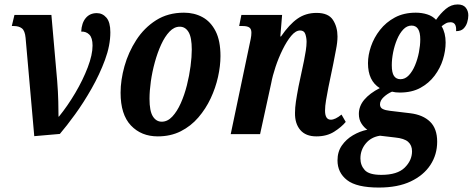

<svg xmlns="http://www.w3.org/2000/svg" viewBox="-20 -603 2125 863"><path d="M95 -433Q92 -465 78.5 -475.5Q65 -486 42 -486H33L45 -536H211L237 -240Q241 -190 242 -147Q243 -104 243 -79H245Q284 -127 318.5 -185.5Q353 -244 374.5 -300.5Q396 -357 396 -398Q396 -433 381.5 -447.5Q367 -462 345 -461Q347 -500 365.5 -522Q384 -544 415 -544Q441 -544 458.5 -523.5Q476 -503 476 -458Q476 -399 452 -334Q428 -269 392 -205.5Q356 -142 317.5 -89Q279 -36 249 -1L134 9Z M689 10Q615 10 568.5 -39Q522 -88 522 -186Q522 -243 539.5 -305.5Q557 -368 592.5 -423Q628 -478 681.5 -512Q735 -546 807 -546Q853 -546 890 -526Q927 -506 949 -463Q971 -420 971 -351Q971 -307 960 -257.5Q949 -208 927 -161Q905 -114 871.5 -75Q838 -36 792.5 -13Q747 10 689 10ZM707 -56Q733 -56 754.5 -79Q776 -102 792.5 -139Q809 -176 820 -219.5Q831 -263 836.5 -305.5Q842 -348 842 -380Q842 -435 827.5 -459Q813 -483 788 -483Q763 -483 742 -461Q721 -439 704.5 -403Q688 -367 676 -323.5Q664 -280 658 -237Q652 -194 652 -159Q652 -104 667 -80Q682 -56 707 -56Z M1402 10Q1354 10 1329.5 -19Q1305 -48 1306 -96Q1306 -119 1310 -146Q1314 -173 1322 -215L1339 -295Q1342 -309 1346.5 -330.5Q1351 -352 1354.5 -375Q1358 -398 1358 -415Q1358 -433 1352.5 -449.5Q1347 -466 1329 -466Q1309 -466 1289 -442Q1269 -418 1250.5 -380.5Q1232 -343 1218.5 -302.5Q1205 -262 1199 -229L1149 0H1017L1101 -400Q1104 -414 1107 -428.5Q1110 -443 1110 -456Q1110 -473 1100.5 -479.5Q1091 -486 1071 -486H1055L1065 -536H1248L1240 -439H1243Q1280 -493 1317 -519Q1354 -545 1403 -545Q1456 -545 1476.5 -513.5Q1497 -482 1497 -439Q1497 -413 1490 -378.5Q1483 -344 1478 -316L1456 -210Q1450 -179 1445.5 -152.5Q1441 -126 1441 -106Q1441 -65 1467 -65Q1487 -65 1515 -88L1534 -55Q1515 -32 1482 -11Q1449 10 1402 10Z M1683 240Q1583 240 1540 206.5Q1497 173 1497 118Q1497 79 1516.5 51Q1536 23 1566.5 5Q1597 -13 1631 -20Q1616 -30 1604.5 -48Q1593 -66 1593 -91Q1593 -126 1617.5 -155Q1642 -184 1687 -207Q1634 -240 1634 -319Q1634 -355 1647.5 -394.5Q1661 -434 1688 -468.5Q1715 -503 1755 -524.5Q1795 -546 1849 -546Q1876 -546 1900 -538.5Q1924 -531 1940 -514Q1960 -543 1984 -563Q2008 -583 2037 -583Q2062 -583 2073.5 -568.5Q2085 -554 2085 -534Q2085 -519 2080 -502.5Q2075 -486 2063.5 -474.5Q2052 -463 2030 -463Q2033 -503 2005 -503Q1993 -503 1984 -498Q1975 -493 1965 -485Q1983 -455 1983 -412Q1983 -375 1971 -336Q1959 -297 1933.5 -263Q1908 -229 1869.5 -208Q1831 -187 1777 -187Q1757 -187 1742 -191Q1721 -182 1704.5 -166.5Q1688 -151 1688 -134Q1688 -119 1700.5 -113Q1713 -107 1732 -105L1824 -94Q1881 -87 1913 -56Q1945 -25 1945 34Q1945 92 1914.5 138.5Q1884 185 1826 212.5Q1768 240 1683 240ZM1780 -247Q1801 -247 1817.5 -264.5Q1834 -282 1845.5 -309.5Q1857 -337 1863 -368Q1869 -399 1869 -426Q1869 -488 1830 -488Q1809 -488 1792.5 -470.5Q1776 -453 1764.5 -425.5Q1753 -398 1747 -367.5Q1741 -337 1741 -310Q1741 -276 1751 -261.5Q1761 -247 1780 -247ZM1694 183Q1766 183 1799 150.5Q1832 118 1832 77Q1832 50 1814.5 34.5Q1797 19 1756 15L1688 7Q1648 13 1624 42Q1600 71 1600 109Q1600 140 1619.5 161.5Q1639 183 1694 183Z"/></svg>

Font: Noto Serif ExtraCondensed
Style: Bold Italic
Weight: 700
Width: 2
Italic angle: -12°
Designer: Monotype Design Team
Foundry: Monotype Imaging Inc.
Version: Version 2.013; ttfautohint (v1.8.4.7-5d5b)